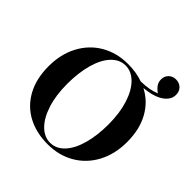

<svg xmlns="http://www.w3.org/2000/svg" viewBox="-225 -1050 1243 1243"><g transform="rotate(45 396.5 -428.5)"><path d="M750 -360Q750 -250 705 -165Q660 -80 579.5 -33Q499 14 396 14Q290 14 210.5 -29Q131 -72 87 -153.5Q43 -235 43 -348Q43 -458 88 -543Q133 -628 213.5 -675Q294 -722 397 -722Q474 -722 534 -700Q614 -701 668 -724Q646 -738 632 -757.5Q618 -777 618 -802Q618 -832 637.5 -851.5Q657 -871 687 -871Q718 -871 738 -851.5Q758 -832 758 -800Q758 -773 741.5 -750.5Q725 -728 694 -712Q652 -689 577 -682Q659 -640 704.5 -557.5Q750 -475 750 -360ZM584 -356Q584 -460 558.5 -539Q533 -618 489.5 -661Q446 -704 393 -704Q338 -704 296 -659.5Q254 -615 231.5 -535Q209 -455 209 -352Q209 -248 234.5 -169Q260 -90 303.5 -47Q347 -4 400 -4Q455 -4 497 -48.5Q539 -93 561.5 -173Q584 -253 584 -356Z"/></g></svg>

Font: Playfair Display SC
Style: Bold
Weight: 700
Designer: Claus Eggers Sørensen
Foundry: Claus Eggers Sørensen
Version: Version 1.200; ttfautohint (v1.6)